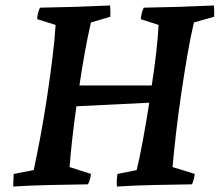

<svg xmlns="http://www.w3.org/2000/svg" viewBox="-20 -674 804 701"><path d="M28 7Q29 -4 29 -15.5Q29 -27 30 -39L103 -53Q114 -103 127 -172.5Q140 -242 151.5 -317.5Q163 -393 171.5 -462.5Q180 -532 183 -583L116 -604Q116 -617 119 -627.5Q122 -638 126 -646Q190 -647 254 -649Q318 -651 382 -654Q383 -644 383 -633.5Q383 -623 383 -613L312 -592Q300 -540 289.5 -481.5Q279 -423 270 -362H534Q544 -425 550.5 -483Q557 -541 559 -583L494 -604Q495 -617 498 -627.5Q501 -638 505 -646Q569 -647 633 -649Q697 -651 761 -654Q762 -644 762 -633.5Q762 -623 762 -613L688 -592Q675 -537 663.5 -469.5Q652 -402 641.5 -330.5Q631 -259 623 -190.5Q615 -122 610 -64L691 -39Q690 -29 687.5 -19.5Q685 -10 681 -1Q609 0 540 1.5Q471 3 407 7Q405 -17 409 -39L479 -53Q490 -98 502 -163.5Q514 -229 525 -299L259 -286Q242 -166 234 -64L312 -39Q311 -29 308.5 -19.5Q306 -10 301 -1Q230 0 161 1.5Q92 3 28 7Z"/></svg>

Font: Labrada SemiBold
Style: Italic
Weight: 600
Italic angle: -7°
Designer: Mercedes Jáuregui
Foundry: Omnibus-Type Team
Version: Version 1.000; ttfautohint (v1.8.4.7-5d5b)